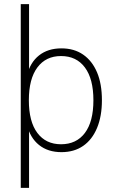

<svg xmlns="http://www.w3.org/2000/svg" viewBox="-20 -725 561 925"><path d="M80 180V-705H120V-361H110Q125 -424 168 -458Q211 -492 276 -492Q337 -492 380.5 -462Q424 -432 447.5 -376.5Q471 -321 471 -242Q471 -165 447.5 -108.5Q424 -52 380.5 -22Q337 8 276 8Q211 8 168 -26.5Q125 -61 110 -124H120V180ZM274 -30Q348 -30 389 -84.5Q430 -139 430 -242Q430 -345 389 -400Q348 -455 274 -455Q201 -455 160 -400Q119 -345 119 -242Q119 -139 160 -84.5Q201 -30 274 -30Z"/></svg>

Font: Nunito Sans 12pt ExtraLight SemiCondensed
Style: Regular
Weight: 200
Width: 4
Version: Version 3.101;gftools[0.9.27]